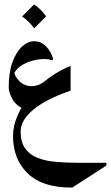

<svg xmlns="http://www.w3.org/2000/svg" viewBox="-20 -509 502 871"><path d="M308.1 341.8Q174.8 343.3 106.9 278.8Q39.1 214.4 39.1 107.4Q39.1 63 59.1 16.4Q79.1 -30.3 115 -73.7Q150.9 -117.2 198.2 -152.6Q245.6 -188 300.3 -210V-97.7Q190.9 -60.5 132.3 -12.5Q73.7 35.6 73.7 86.9Q73.7 135.7 94 164.3Q114.3 192.9 150.1 207Q186 221.2 233.6 225.3Q281.2 229.5 336.4 229.5H462.4V242.2ZM93.8 -11.7Q53.7 -28.3 36.6 -59.1Q19.5 -89.8 19.5 -112.3Q19.5 -180.7 36.6 -227.3Q53.7 -273.9 80.1 -297.9Q106.4 -321.8 134.3 -321.8Q167 -321.8 189.7 -297.9Q212.4 -273.9 221.2 -241.7L216.3 -235.4Q201.2 -241.2 179.7 -241.2Q153.8 -241.2 124.5 -232.9Q95.2 -224.6 72 -208.3Q48.8 -191.9 40.5 -167L43 -189Q45.9 -161.6 68.8 -139.9Q91.8 -118.2 123.5 -118.2Q138.2 -118.2 153.1 -123.3Q168 -128.4 182.1 -140.1ZM134.8 -488.8Q168 -466.3 189 -434.6L134.8 -380.4Q114.3 -410.6 80.6 -434.6Z"/></svg>

Font: Lateef SemiBold
Style: Regular
Weight: 600
Designer: SIL International
Foundry: SIL International
Version: Version 4.200